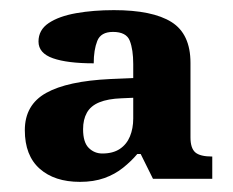

<svg xmlns="http://www.w3.org/2000/svg" viewBox="-20 -739 460 379"><path d="M137.8 -380Q87.6 -380 58.3 -406Q29 -432 29 -482Q29 -532 71 -555.5Q113 -579 198 -583L243 -584.9V-612.5Q243 -641 236.2 -658.5Q229.4 -676 203 -676Q179 -676 172 -658.2Q165 -640.4 165 -614Q113 -614 84.5 -624Q56 -634 56 -657Q56 -680 76.2 -693.5Q96.4 -707 130.4 -713Q164.5 -719 204.8 -719Q281 -719 318.5 -695.5Q356 -672 356 -614.9V-467.8Q356 -446.5 365.5 -438.2Q375 -430 399 -430V-386H282L257.7 -435H251Q239.2 -420.9 223.1 -408Q207 -395 186 -387.5Q165 -380 137.8 -380ZM182 -436Q203 -436 216.5 -445Q230 -454 236.5 -469.7Q243 -485.5 243 -505V-546L220 -545Q193 -544 176 -537Q159 -530 151.5 -516.5Q144 -503.1 144 -484Q144 -458 155.2 -447Q166.3 -436 182 -436Z"/></svg>

Font: Noto Serif Thai
Style: Regular
Weight: 400
Designer: Monotype Design Team
Foundry: Monotype Imaging Inc.
Version: Version 2.001